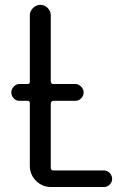

<svg xmlns="http://www.w3.org/2000/svg" viewBox="-20 -750 540 770"><path d="M57.6 -345.7Q43.9 -345.7 34.7 -356Q25.4 -366.2 25.4 -378.9Q25.4 -392.6 35.2 -402.8Q44.9 -413.1 57.6 -413.1H90.8Q99.6 -413.1 99.6 -420.9V-688.5Q99.6 -705.1 112.3 -717.8Q125 -730.5 142.1 -730.5Q159.2 -730.5 171.4 -717.8Q183.6 -705.1 183.6 -688.5V-423.8Q183.6 -413.1 195.3 -413.1H282.2Q294.9 -413.1 305.2 -402.8Q315.4 -392.6 315.4 -378.9Q315.4 -366.2 305.7 -356Q295.9 -345.7 282.2 -345.7H195.3Q184.6 -345.7 183.6 -334V-77.1Q183.6 -66.4 195.3 -66.4H397.5Q410.2 -66.4 419.9 -56.2Q429.7 -45.9 429.7 -32.7Q429.7 -19.5 419.9 -9.8Q410.2 0 397.5 0H184.6Q149.4 0 124.5 -24.9Q99.6 -49.8 99.6 -85V-336.9Q99.6 -345.7 90.8 -345.7Z"/></svg>

Font: Rounded-X Mgen+ 1mn regular
Style: Regular
Weight: 400
Designer: [Source Han Sans]
Ryoko NISHIZUKA  (kana & ideographs); Paul D. Hunt (Latin, Greek & Cyrillic); Wenlong ZHANG  (bopomofo
Version: Version 1.059.20150602